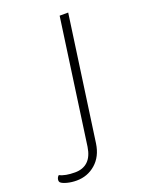

<svg xmlns="http://www.w3.org/2000/svg" viewBox="-273 -622 684 886"><g transform="rotate(-20 68.5 -179.0)"><path d="M-129 173Q-133 169 -133 162Q-133 155 -129.5 148.5Q-126 142 -122 140Q-96 154 -47 154Q-8 154 16 131.5Q40 109 47 63L133 -550H175L89 62Q80 123 40.5 157.5Q1 192 -53 192Q-77 192 -98.5 186.5Q-120 181 -129 173Z"/></g></svg>

Font: Krub ExtraLight
Style: Italic
Weight: 275
Italic angle: -8°
Designer: Ekaluck Peanpanawate
Foundry: Cadson Demak Co.,Ltd.
Version: Version 1.000; ttfautohint (v1.6)